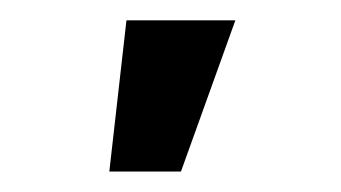

<svg xmlns="http://www.w3.org/2000/svg" viewBox="-20 -779 330 186"><path d="M85.9 -612.8 102.5 -759.3H208L155.3 -612.8Z"/></svg>

Font: Inter 16pt Medium
Style: Regular
Weight: 500
Version: Version 4.001;git-66647c0bb